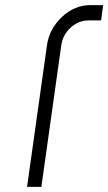

<svg xmlns="http://www.w3.org/2000/svg" viewBox="-20 -732 424 752"><path d="M335 -712Q272 -712 223 -666Q173 -619 164 -555L86 0H142L220 -555Q226 -596 257 -624Q288 -652 326 -652H376L384 -712Z"/></svg>

Font: Unageo
Style: Light-Italic
Weight: 300
Designer: Richard Sepsi
Foundry: Richard Sepsi
Version: Version 2.000